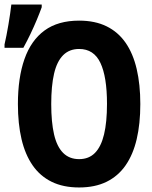

<svg xmlns="http://www.w3.org/2000/svg" viewBox="-49 -817 669 847"><path d="M300 10Q230 10 179 -15Q128 -40 95 -87.5Q62 -135 46 -203Q30 -271 30 -358Q30 -474 59 -556.5Q88 -639 147.5 -682.5Q207 -726 300 -726Q370 -726 421 -701Q472 -676 505 -628.5Q538 -581 554 -512.5Q570 -444 570 -358Q570 -271 554 -203Q538 -135 505 -87.5Q472 -40 421 -15Q370 10 300 10ZM300 -115Q343 -115 370 -142.5Q397 -170 410 -224Q423 -278 423 -359Q423 -478 394 -539.5Q365 -601 300 -601Q257 -601 229.5 -573.5Q202 -546 189.5 -492Q177 -438 177 -358Q177 -278 189.5 -224Q202 -170 229.5 -142.5Q257 -115 300 -115ZM-29 -621Q-25 -639 -20.5 -661Q-16 -683 -12 -707.5Q-8 -732 -4.5 -755Q-1 -778 1 -797H135V-785Q126 -760 113.5 -730Q101 -700 86 -668.5Q71 -637 54 -606H-29Z"/></svg>

Font: Noto Sans Mono
Style: Bold
Weight: 700
Designer: Monotype Design Team
Foundry: Monotype Imaging Inc.
Version: Version 2.014